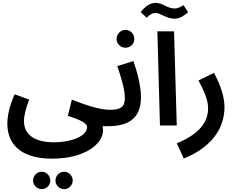

<svg xmlns="http://www.w3.org/2000/svg" viewBox="-20 -873 1645 1336"><path d="M427 443C459 443 486 416 486 383C486 350 459 322 427 322C393 322 366 350 366 383C366 416 393 443 427 443ZM271 443C303 443 330 416 330 383C330 350 303 322 271 322C237 322 210 350 210 383C210 416 237 443 271 443Z M31 -11C32 150 150 231 341 231C579 231 697 123 697 35C697 25 696 16 694 5C706 5 720 5 732 5C775 5 798 -20 798 -54C798 -85 781 -109 742 -109C685 -110 608 -129 480 -180L452 -67C548 -36 586 -14 586 12C586 65 498 117 352 117C233 117 147 71 147 -29C147 -71 159 -116 183 -180L82 -217C42 -128 31 -58 31 -11Z M854 -541C887 -541 915 -568 915 -602C915 -636 887 -665 854 -665C819 -665 791 -636 791 -602C791 -568 819 -541 854 -541Z M732 5C857 5 961 -37 961 -196C961 -276 933 -380 908 -448L796 -413C822 -340 849 -247 849 -192C849 -125 816 -109 742 -109Z M1195 -743C1215 -743 1244 -748 1289 -788L1257 -837C1231 -821 1215 -814 1195 -814C1145 -814 1111 -853 1063 -853C1025 -853 992 -831 959 -789L1001 -750C1022 -771 1039 -783 1063 -783C1096 -783 1136 -743 1195 -743Z M1093 0H1210L1191 -655H1075Z M1259 230C1431 161 1542 38 1542 -127C1542 -196 1518 -274 1469 -366L1361 -313C1405 -232 1428 -174 1428 -118C1428 -28 1371 59 1210 124Z"/></svg>

Font: Noto Sans Arabic SemCond SemBd
Style: Regular
Weight: 600
Width: 4
Designer: Monotype Design Team, Nadine Chahine, Nizar Qandah and Khaled Hosny
Foundry: Monotype Imaging Inc.
Version: Version 2.012